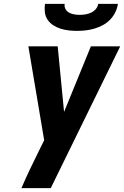

<svg xmlns="http://www.w3.org/2000/svg" viewBox="-20 -975 643 995"><path d="M243 0H91Q113 -51 137 -101.5Q161 -152 186 -202L209 -248L127 -735H279L312 -395L451 -735H603ZM379 -815Q357 -815 335.5 -817.5Q314 -820 293.5 -826.5Q273 -833 255.5 -844.5Q238 -856 226.5 -873Q215 -890 212.5 -911.5Q210 -933 213 -955H315Q313 -940 319.5 -928Q326 -916 338 -909.5Q350 -903 364 -900.5Q378 -898 393 -898Q408 -898 423 -900.5Q438 -903 452 -909.5Q466 -916 476.5 -928Q487 -940 489 -955H591Q588 -933 577.5 -911.5Q567 -890 550.5 -873Q534 -856 512.5 -844.5Q491 -833 468.5 -826.5Q446 -820 423.5 -817.5Q401 -815 379 -815Z"/></svg>

Font: Iosevka Aile Heavy
Style: Italic
Weight: 900
Italic angle: -9°
Designer: Belleve Invis
Foundry: Belleve Invis
Version: Version 31.1.0; ttfautohint (v1.8.4)